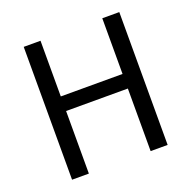

<svg xmlns="http://www.w3.org/2000/svg" viewBox="-118 -773 888 891"><g transform="rotate(-20 326.0 -328.0)"><path d="M90 0V-656H173V-381H478V-656H562V0H478V-309H173V0Z"/></g></svg>

Font: Giro Regular
Style: Regular
Weight: 400
Designer: Paul D. Hunt
Foundry: Adobe Systems Incorporated
Version: Version 1.000;PS 1.0;hotconv 1.0.88;makeotf.lib2.5.647800